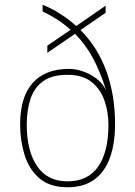

<svg xmlns="http://www.w3.org/2000/svg" viewBox="-20 -781 571 811"><path d="M265 10Q191 10 147 -27.5Q103 -65 84 -126Q65 -187 65 -255Q65 -371 118 -430.5Q171 -490 272 -490Q299 -490 329 -480Q359 -470 385.5 -450.5Q412 -431 428 -400Q403 -480 371.5 -537.5Q340 -595 297 -638L180 -558V-588L278 -655Q253 -678 224 -697Q195 -716 160 -733V-761Q201 -744 236 -721.5Q271 -699 302 -671L426 -757V-727L320 -654Q392 -582 429 -481Q466 -380 466 -257Q466 -175 444.5 -115Q423 -55 378.5 -22.5Q334 10 265 10ZM265 -15Q351 -15 394.5 -77Q438 -139 438 -254Q438 -307 421.5 -355.5Q405 -404 367 -434.5Q329 -465 264 -465Q199 -465 161.5 -437.5Q124 -410 108.5 -362.5Q93 -315 93 -254Q93 -144 136.5 -79.5Q180 -15 265 -15Z"/></svg>

Font: Noto Serif Ethiopic Thin
Style: Regular
Weight: 250
Version: Version 2.102